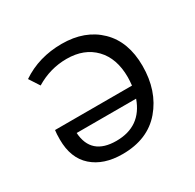

<svg xmlns="http://www.w3.org/2000/svg" viewBox="-103 -530 655 646"><g transform="rotate(-30 224.5 -207.0)"><path d="M208 -419Q298 -419 352.5 -366Q407 -313 407 -219Q407 -122 353 -58.5Q299 5 201 5Q128 5 85 -33Q42 -71 42 -143Q42 -166 44 -179H343Q345 -199 345 -211Q345 -284 305 -325.5Q265 -367 197 -367Q133 -367 77 -333L51 -373Q119 -419 208 -419ZM205 -44Q301 -44 333 -134H102Q108 -44 205 -44Z"/></g></svg>

Font: EauTestInfant
Style: Regular
Weight: 400
Designer: Christian Thalmann (Catharsis Fonts)
Version: Version 0.001;PS 000.001;hotconv 1.0.88;makeotf.lib2.5.64775